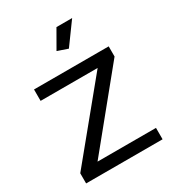

<svg xmlns="http://www.w3.org/2000/svg" viewBox="-177 -832 847 933"><g transform="rotate(-30 246.5 -365.0)"><path d="M285 -609 373 -730H285L227 -629ZM30 -57V0H459V-64H131L458 -465V-522H39V-458H359Z"/></g></svg>

Font: FIGSv2-sans-serif Medium
Style: Regular
Weight: 500
Designer: Matt McInerney, Pablo Impallari, Rodrigo Fuenzalida,Mirko Velimirovic
Foundry: Matt McInerney, Pablo Impallari, Rodrigo Fuenzalida
Version: Version 4.021;hotconv 1.0.109;makeotfexe 2.5.65596